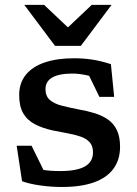

<svg xmlns="http://www.w3.org/2000/svg" viewBox="-20 -736 546 766"><path d="M275 -503.5Q314 -503.5 348.2 -498.2Q382.5 -493 422.5 -480L435.5 -349.5H376.5L317 -472L385 -418Q354 -430 324 -436.2Q294 -442.5 269.5 -442.5Q215.5 -442.5 188.5 -426.8Q161.5 -411 161.5 -381Q161.5 -352.5 178.5 -337.5Q195.5 -322.5 226.2 -314.5Q257 -306.5 298.5 -298.5Q330 -293 358.8 -284Q387.5 -275 410.2 -259.5Q433 -244 446 -217.5Q459 -191 459 -150.5Q459 -99 432.8 -63Q406.5 -27 355 -8.5Q303.5 10 226.5 10Q185.5 10 141.8 4Q98 -2 68 -13L46.5 -154.5H106L173 -18L107 -69.5Q125 -63.5 144 -59.8Q163 -56 182 -54.8Q201 -53.5 219 -53.5Q286.5 -53.5 318.8 -72Q351 -90.5 351 -128Q351 -154 337.8 -168.5Q324.5 -183 301.8 -191Q279 -199 250.5 -204Q222 -209 191 -215.5Q150 -224.5 119.5 -240.2Q89 -256 72.8 -283.8Q56.5 -311.5 56.5 -357Q56.5 -404.5 82.8 -437.2Q109 -470 158.2 -486.8Q207.5 -503.5 275 -503.5ZM265.5 -613H236.5L346 -716.5H425L302.5 -553H199.5L77 -716.5H156Z"/></svg>

Font: Newsreader 9pt Medium
Style: Regular
Weight: 500
Designer: Hugues Gentile
Foundry: Production Type
Version: Version 1.003